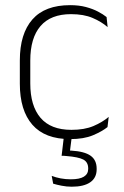

<svg xmlns="http://www.w3.org/2000/svg" viewBox="-20 -516 469 726"><path d="M245 10Q150 10 102.5 -44.2Q55 -98.5 55 -199.5V-287.5Q55 -388.5 102.5 -442.5Q150 -496.5 245 -496.5Q278.5 -496.5 304.8 -489.5Q331 -482.5 350.5 -472.2Q370 -462 383 -451.5L387 -413.5Q363.5 -434 330 -448.2Q296.5 -462.5 248.5 -462.5Q172 -462.5 133.2 -417.5Q94.5 -372.5 94.5 -287V-200.5Q94.5 -116 133.2 -70.5Q172 -25 250 -25Q299.5 -25 333.5 -39.5Q367.5 -54 391 -74L386.5 -35.5Q366 -19 331.5 -4.5Q297 10 245 10ZM222 -3.5H252L243 67L224 52.5Q228.5 52.5 236.2 52.8Q244 53 249.5 53.5Q299.5 56.5 322.5 72.8Q345.5 89 345.5 122V124Q345.5 156.5 321.2 173.2Q297 190 251.5 190Q231.5 190 212.8 186.2Q194 182.5 181 178.5L175.5 149Q191 155 209.2 158.5Q227.5 162 248 162Q281 162 297.2 152Q313.5 142 313.5 122.5V121Q313.5 97 294.8 87.2Q276 77.5 231 74Q226.5 73.5 222 73.2Q217.5 73 213 73Z"/></svg>

Font: Anek Devanagari ExtraLight
Style: Regular
Weight: 250
Designer: Kailash Malviya (Devanagari) & Yesha Goshar (Latin)
Foundry: Ek Type
Version: Version 1.003